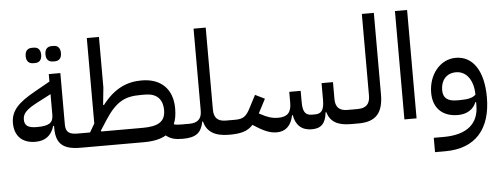

<svg xmlns="http://www.w3.org/2000/svg" viewBox="-58 -903 3406 1306"><g transform="rotate(-5 1645.0 -250.0)"><path d="M328 -601H341C368 -601 387 -617 387 -653C387 -690 368 -706 341 -706H328C300 -706 281 -690 281 -653C281 -617 300 -601 328 -601ZM193 -601H206C233 -601 252 -617 252 -653C252 -690 233 -706 206 -706H193C165 -706 146 -690 146 -653C146 -617 165 -601 193 -601ZM464 0 486 -22V-98H452C397 -98 371 -114 371 -165V-518H292V-467L189 -409C70 -343 20 -290 20 -207C20 -119 72 -67 162 -67C228 -67 272 -99 291 -164H297V-149C297 -43 343 0 464 0ZM181 -166C119 -166 96 -184 96 -225C96 -267 125 -294 196 -331L292 -381V-240C292 -184 261 -166 181 -166Z M1161 0 1183 -22V-98H1161C1140 -98 1124 -99 1109 -104C1122 -133 1128 -168 1128 -211C1128 -341 1051 -420 917 -420C817 -420 730 -383 647 -275L642 -278L654 -395V-740H571V-156L537 -98H486L464 -76V0H895C959 0 1010 -10 1048 -33C1078 -8 1111 0 1161 0ZM895 -98H614L611 -103L654 -170C733 -292 793 -322 902 -322H932C1010 -322 1052 -282 1052 -205C1052 -125 1000 -98 895 -98Z M1161 0C1251 0 1289 -28 1304 -105H1309C1326 -34 1382 0 1478 0L1500 -22V-98H1465C1409 -98 1383 -124 1383 -180V-740H1300V-180C1300 -125 1273 -98 1216 -98H1183L1161 -76Z M1478 0C1557 0 1603 -11 1642 -53L1671 -35C1723 -2 1764 12 1803 12C1864 12 1903 -26 1916 -95H1921C1933 -25 1974 12 2042 12C2104 12 2137 -17 2145 -95H2150C2169 -30 2218 0 2309 0L2331 -22V-98H2295C2239 -98 2213 -124 2213 -180V-295H2135V-180C2135 -112 2117 -87 2072 -87H2052C2006 -87 1989 -112 1989 -180V-255H1911V-180C1911 -112 1882 -86 1821 -86C1782 -86 1748 -96 1701 -122L1692 -127L1742 -223L1677 -255L1634 -172C1605 -114 1583 -98 1529 -98H1500L1478 -76Z M2309 0H2363C2481 0 2531 -58 2531 -184V-740H2449V-184C2449 -125 2423 -98 2363 -98H2331L2309 -76Z M2675 0H2758V-740H2675Z M2863 240H2933C3142 240 3247 113 3247 -102C3247 -281 3176 -387 3059 -387C2951 -387 2872 -287 2872 -164C2872 -60 2935 2 3041 2C3101 2 3147 -26 3166 -75H3171V-52C3171 68 3095 142 2931 142H2863ZM3063 -98H3043C2979 -98 2948 -122 2948 -176C2948 -243 2987 -289 3052 -289C3123 -289 3170 -225 3171 -126C3151 -106 3119 -98 3063 -98Z"/></g></svg>

Font: IBM Plex Arabic Text
Style: Regular
Weight: 450
Designer: Mike Abbink, Paul van der Laan, Pieter van Rosmalen, Wael Morcos, Khajak Apelian
Foundry: Bold Monday
Version: Version 1.0